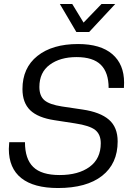

<svg xmlns="http://www.w3.org/2000/svg" viewBox="-20 -946 658 976"><path d="M274.9 9.8Q151.9 9.8 88.4 -40.5Q24.9 -90.8 24.9 -189Q24.9 -198.7 26.9 -223.1H106.9Q106.9 -138.2 148.9 -97.2Q190.9 -56.2 283.2 -56.2Q378.4 -56.2 435.3 -97.7Q492.2 -139.2 492.2 -217.8Q492.2 -262.7 464.1 -285.2Q436 -307.6 361.8 -318.8L256.8 -335Q172.9 -347.7 133.5 -385.7Q94.2 -423.8 94.2 -493.2Q94.2 -601.1 170.2 -661.6Q246.1 -722.2 377 -722.2Q491.2 -722.2 551 -670.7Q610.8 -619.1 610.8 -525.9Q610.8 -507.8 609.9 -499H532.2Q532.2 -577.1 492.7 -616.5Q453.1 -655.8 369.1 -655.8Q285.6 -655.8 232.9 -616.9Q180.2 -578.1 180.2 -503.9Q180.2 -458.5 205.8 -436.5Q231.4 -414.6 294.9 -404.8L399.9 -389.2Q489.3 -376 533.7 -337.6Q578.1 -299.3 578.1 -227.1Q578.1 -114.3 499 -52.2Q419.9 9.8 274.9 9.8ZM433.1 -783.2H368.2L284.2 -925.8H347.2L404.8 -831.1L496.1 -925.8H565.9Z"/></svg>

Font: Creato Display
Style: Italic
Weight: 400
Italic angle: -10°
Version: Version 1.000